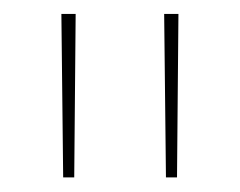

<svg xmlns="http://www.w3.org/2000/svg" viewBox="-20 -684 336 269"><path d="M86 -664.5 84 -435.5H68.5L66 -664.5ZM230 -664.5 228 -435.5H212.5L210 -664.5Z"/></svg>

Font: Anek Malayalam Thin
Style: Regular
Weight: 250
Version: Version 1.003